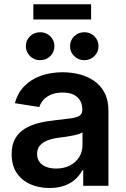

<svg xmlns="http://www.w3.org/2000/svg" viewBox="-20 -895 607 925"><path d="M218.3 10.7Q166.5 10.7 125.2 -7.8Q84 -26.4 60.1 -62.5Q36.1 -98.6 36.1 -151.9Q36.1 -197.8 53.2 -227.5Q70.3 -257.3 99.9 -275.1Q129.4 -293 166.5 -302.2Q203.6 -311.5 243.2 -315.4Q291 -320.8 320.3 -324.7Q349.6 -328.6 363 -337.4Q376.5 -346.2 376.5 -364.3V-367.2Q376.5 -393.1 365.5 -411.4Q354.5 -429.7 333.5 -439.5Q312.5 -449.2 281.2 -449.2Q250.5 -449.2 227.3 -439.7Q204.1 -430.2 189.7 -414.3Q175.3 -398.4 169.4 -379.4L51.8 -397.9Q64.9 -447.3 97.4 -480.2Q129.9 -513.2 177 -530Q224.1 -546.9 281.7 -546.9Q322.8 -546.9 362.1 -537.1Q401.4 -527.3 433.1 -505.6Q464.8 -483.9 483.6 -448.5Q502.4 -413.1 502.4 -361.8V0H380.9V-74.7H376.5Q364.7 -51.8 343.8 -32.2Q322.8 -12.7 291.7 -1Q260.7 10.7 218.3 10.7ZM250.5 -83Q289.6 -83 318.1 -98.4Q346.7 -113.8 362.1 -139.2Q377.4 -164.6 377.4 -194.8V-257.3Q371.1 -252.4 357.2 -248.3Q343.3 -244.1 325.4 -241Q307.6 -237.8 289.8 -235.1Q272 -232.4 258.3 -231Q230.5 -227.1 207.8 -218Q185.1 -209 171.9 -193.6Q158.7 -178.2 158.7 -153.3Q158.7 -130.4 170.4 -114.7Q182.1 -99.1 202.6 -91.1Q223.1 -83 250.5 -83ZM386.2 -605Q357.4 -605 337.4 -624.8Q317.4 -644.5 317.4 -672.4Q317.4 -700.7 337.4 -720.2Q357.4 -739.7 386.2 -739.7Q415 -739.7 434.8 -720.2Q454.6 -700.7 454.6 -672.4Q454.6 -644.5 434.8 -624.8Q415 -605 386.2 -605ZM173.3 -605Q144.5 -605 124.5 -624.8Q104.5 -644.5 104.5 -672.4Q104.5 -700.7 124.5 -720.2Q144.5 -739.7 173.3 -739.7Q202.1 -739.7 222.2 -720.2Q242.2 -700.7 242.2 -672.4Q242.2 -644.5 222.2 -624.8Q202.1 -605 173.3 -605ZM418.9 -874.5V-801.3H140.6V-874.5Z"/></svg>

Font: Inter 18pt SemiBold
Style: Regular
Weight: 600
Designer: Rasmus Andersson
Foundry: rsms
Version: Version 4.001;git-66647c0bb